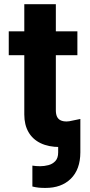

<svg xmlns="http://www.w3.org/2000/svg" viewBox="-20 -696 433 919"><path d="M258.4 -104.7 364.6 -126.6V33.4Q364.2 115.2 318.9 159.5Q273.7 203.7 198 203.5Q181 203.7 165.8 202.2Q150.7 200.7 135 196.7V96.7Q143.3 97.9 152.3 98.8Q161.3 99.8 172.5 99.6Q191.9 99.6 211.7 94.4Q231.5 89.3 245 74.9Q258.4 60.5 258.4 33.4ZM350.4 -545.9V-431.8H21.9V-545.9ZM96.3 -675.8H247.3V-168Q247.3 -149.9 252.7 -138Q258.2 -126.1 269.6 -120.4Q281.1 -114.6 298.8 -114.6Q307.4 -114.6 318.2 -116.2Q329 -117.8 336.5 -119.7L360.5 -6.4Q335.6 0.9 312.5 4.3Q289.4 7.7 266.7 7.7Q212.5 7.7 174.4 -10.7Q136.2 -29.1 116.3 -63.9Q96.3 -98.7 96.3 -147.9Z"/></svg>

Font: Inter V
Style: 
Weight: 400
Designer: Rasmus Andersson
Foundry: rsms
Version: Version 4.000;git-a3f224843